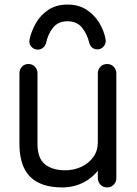

<svg xmlns="http://www.w3.org/2000/svg" viewBox="-20 -810 599 840"><path d="M253 10Q190 10 148 -11Q106 -32 85.5 -74.5Q65 -117 65 -182V-489Q65 -506 76 -518Q87 -530 104 -530Q122 -530 133 -518Q144 -506 144 -489V-181Q144 -117 177 -91Q210 -65 265 -65Q303 -65 335.5 -80Q368 -95 388 -122.5Q408 -150 408 -188V-489Q408 -506 419.5 -518Q431 -530 449 -530Q466 -530 477.5 -518Q489 -506 489 -489V-31Q489 -14 477.5 -2Q466 10 449 10Q431 10 419.5 -2Q408 -14 408 -31V-103L425 -86Q393 -37 348.5 -13.5Q304 10 253 10ZM275 -790Q324 -790 358.5 -767.5Q393 -745 414 -710.5Q435 -676 442 -638Q445 -621 434 -607.5Q423 -594 406 -594Q393 -594 383.5 -601.5Q374 -609 371 -621Q361 -662 338.5 -689.5Q316 -717 275 -717Q235 -717 212.5 -689.5Q190 -662 181 -620Q177 -608 167.5 -600.5Q158 -593 145 -593Q128 -593 117 -606Q106 -619 109 -636Q117 -674 137.5 -709.5Q158 -745 192.5 -767.5Q227 -790 275 -790Z"/></svg>

Font: National Park
Style: Regular
Weight: 400
Designer: Andrea Herstowski, Ben Hoepner
Version: Version 1.009